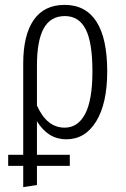

<svg xmlns="http://www.w3.org/2000/svg" viewBox="-20 -554 511 779"><path d="M249 11.2Q174.8 11.2 129.9 -62V74.2H263.2V119.1H129.9V196.8L74.2 205.1V119.1H13.2V74.2H74.2V-295.9Q74.2 -411.6 116.7 -472.9Q159.2 -534.2 242.2 -534.2Q327.6 -534.2 371.3 -466.3Q415 -398.4 415 -264.2Q415 -134.8 370.4 -61.8Q325.7 11.2 249 11.2ZM243.2 -488.8Q185.1 -488.8 157.5 -439Q129.9 -389.2 129.9 -287.1V-126Q169.9 -36.1 242.2 -36.1Q296.4 -36.1 325.7 -92.3Q355 -148.4 355 -264.2Q355 -382.8 327.4 -435.8Q299.8 -488.8 243.2 -488.8Z"/></svg>

Font: Fira Sans Compressed Light
Style: Regular
Weight: 300
Width: 1
Designer: Carrois Corporate & Edenspiekermann AG
Foundry: Carrois Corporate GbR & Edenspiekermann AG
Version: Version 4.203;PS 004.203;hotconv 1.0.88;makeotf.lib2.5.64775